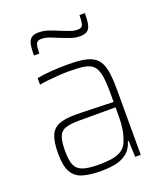

<svg xmlns="http://www.w3.org/2000/svg" viewBox="-135 -808 771 905"><g transform="rotate(-20 251.0 -355.0)"><path d="M217 8Q161 8 124.5 -3Q88 -14 70.5 -45.5Q53 -77 53 -138Q53 -194 65 -225.5Q77 -257 107 -270Q137 -283 191 -283Q204 -283 226 -282.5Q248 -282 276 -281Q304 -280 331.5 -279.5Q359 -279 382 -278V-324Q382 -380 376 -412.5Q370 -445 354 -461Q338 -477 307.5 -481.5Q277 -486 228 -486Q208 -486 181 -484Q154 -482 128.5 -479.5Q103 -477 84 -473V-506Q115 -512 155 -515Q195 -518 240 -518Q284 -518 315 -513Q346 -508 366 -496Q386 -484 397 -462.5Q408 -441 412.5 -408.5Q417 -376 417 -330V0H389L386 -81H382Q371 -43 345 -23.5Q319 -4 286 2Q253 8 217 8ZM217 -24Q251 -24 279.5 -28Q308 -32 329.5 -45Q351 -58 361 -84Q373 -114 377.5 -143Q382 -172 382 -210V-251H200Q156 -251 131.5 -243Q107 -235 97.5 -211Q88 -187 88 -138Q88 -92 98.5 -67.5Q109 -43 137 -33.5Q165 -24 217 -24ZM104 -612Q104 -647 108.5 -668Q113 -689 125.5 -698Q138 -707 161 -707Q185 -707 208 -699.5Q231 -692 261 -679Q283 -670 302.5 -663Q322 -656 341 -656Q362 -656 366.5 -672Q371 -688 371 -718H398Q398 -682 393.5 -661.5Q389 -641 376.5 -632Q364 -623 341 -623Q316 -623 294 -631Q272 -639 243 -650Q218 -661 199.5 -667.5Q181 -674 161 -674Q141 -674 136 -657.5Q131 -641 131 -612Z"/></g></svg>

Font: Saira SemiCondensed Thin
Style: Regular
Weight: 250
Width: 4
Designer: Hector Gatti with collaboration of the Omnibus-Type team
Foundry: Omnibus-Type
Version: Version 1.101